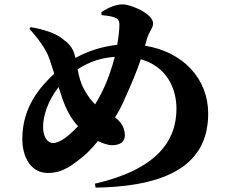

<svg xmlns="http://www.w3.org/2000/svg" viewBox="-20 -819 1040 878"><path d="M505 -559C491 -506 471 -445 440 -386C432 -371 424 -356 415 -342C398 -358 382 -379 366 -408C348 -439 341 -471 335 -502C389 -538 446 -555 505 -559ZM445 -750C466 -748 487 -745 502 -740C517 -735 526 -728 526 -706C526 -686 523 -653 516 -614C442 -606 377 -583 325 -554L323 -562C313 -604 293 -621 264 -643C232 -668 179 -685 120 -695L115 -687C152 -645 189 -598 206 -550L228 -482C169 -426 82 -335 82 -183C82 -107 117 -28 199 -28C270 -28 315 -68 356 -100C374 -114 400 -140 428 -174C449 -164 473 -155 493 -155C528 -155 551 -170 551 -200C551 -237 531 -264 506 -282C521 -306 534 -330 545 -355C584 -441 605 -492 624 -548C745 -514 787 -411 787 -322C787 -174 696 -44 414 21L417 39C790 33 932 -94 932 -300C932 -458 818 -582 643 -610L652 -641C662 -677 680 -689 680 -712C680 -757 577 -799 542 -799C513 -799 481 -788 443 -763ZM248 -421C258 -388 269 -356 278 -335C291 -305 308 -273 337 -242C322 -226 307 -212 293 -200C272 -182 244 -165 222 -165C198 -165 177 -191 177 -239C177 -288 198 -357 248 -421Z"/></svg>

Font: Noto Serif CJK SC Black
Style: Regular
Weight: 900
Designer: Ryoko NISHIZUKA 西塚涼子 (kana & ideographs); Frank Grießhammer (Latin, Greek & Cyrillic); Wenlong ZHANG 张文龙 (bopomofo); San
Foundry: Adobe
Version: Version 2.001;hotconv 1.1.0;makeotfexe 2.6.0